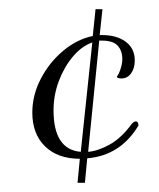

<svg xmlns="http://www.w3.org/2000/svg" viewBox="-20 -456 345 416"><path d="M148 -60 153 -112Q105 -112 77.5 -139Q50 -166 50 -212Q50 -250 68.5 -285.5Q87 -321 117 -346Q147 -371 181 -378L187 -436H202L196 -380H201Q233 -380 252.5 -365.5Q272 -351 272 -325Q272 -308 264 -297Q256 -286 243 -286Q234 -286 233 -290Q237 -294 241 -306Q245 -318 245 -328Q245 -346 235 -357Q225 -368 201 -368Q198 -368 195 -368L171 -127Q193 -129 218 -143Q243 -157 265 -187Q270 -193 274 -193Q280 -193 280 -184Q241 -119 169 -113L164 -60ZM96 -217Q96 -132 155 -127L180 -364Q157 -356 138 -333.5Q119 -311 107.5 -280.5Q96 -250 96 -217Z"/></svg>

Font: Updock
Style: Regular
Weight: 400
Designer: Robert E. Leuschke
Foundry: Robert E. Leuschke
Version: Version 1.010; ttfautohint (v1.8.4.7-5d5b)